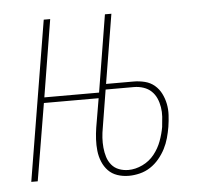

<svg xmlns="http://www.w3.org/2000/svg" viewBox="-44 -567 687 622"><g transform="rotate(-5 300.0 -256.0)"><path d="M351 8Q331 8 313.5 2Q296 -4 284 -16.5Q272 -29 265 -46Q258 -63 256 -81.5Q254 -100 255 -119Q256 -138 259 -157L275 -251H97L55 0H34L120 -520H141L100 -269H278L319 -520H340L303 -295H392Q411 -295 429 -290.5Q447 -286 460.5 -274.5Q474 -263 482 -247Q490 -231 493.5 -213.5Q497 -196 496 -177Q495 -158 492 -139Q492 -139 492 -139Q492 -139 492 -139Q489 -121 484 -103Q479 -85 470.5 -68.5Q462 -52 449.5 -37Q437 -22 421 -11.5Q405 -1 386.5 3.5Q368 8 351 8ZM351 -11Q374 -11 397 -22Q420 -33 435.5 -52.5Q451 -72 459.5 -95Q468 -118 472 -141V-142Q474 -158 475 -173.5Q476 -189 473.5 -204.5Q471 -220 465 -233.5Q459 -247 448.5 -257Q438 -267 423 -272Q408 -277 392 -277H300L280 -154Q277 -138 276 -122Q275 -106 276.5 -90Q278 -74 282.5 -59.5Q287 -45 296.5 -33.5Q306 -22 320.5 -16.5Q335 -11 351 -11Z"/></g></svg>

Font: Iosevka SS04 Thin Extended
Style: Italic
Weight: 100
Width: 7
Italic angle: -9°
Monospace: yes
Designer: Belleve Invis
Foundry: Belleve Invis
Version: Version 19.0.0; ttfautohint (v1.8.4)